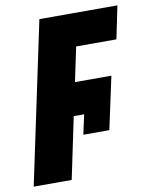

<svg xmlns="http://www.w3.org/2000/svg" viewBox="-86 -775 659 836"><g transform="rotate(-10 243.0 -357.0)"><path d="M-5 0 146 -714H491L461 -569H283L251 -417H412L362 -185H247L266 -272H220L163 0Z"/></g></svg>

Font: Noto Sans Display Condensed Black
Style: Italic
Weight: 900
Width: 3
Italic angle: -192°
Designer: Monotype Design Team
Foundry: Monotype Imaging Inc.
Version: Version 1.900